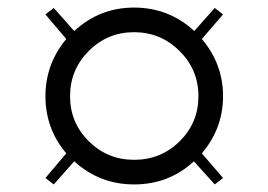

<svg xmlns="http://www.w3.org/2000/svg" viewBox="-20 -622 709 507"><path d="M122 -135 100 -152 155 -217Q100 -282 100 -368Q100 -453 155 -519L100 -584L122 -601L176 -540Q243 -602 334 -602Q426 -602 493 -540L547 -601L569 -584L513 -519Q569 -453 569 -368Q569 -283 513 -217L569 -152L547 -135L492 -196Q426 -135 334 -135Q243 -135 176 -196ZM334 -200Q405 -200 454.5 -249Q504 -298 504 -368Q504 -438 454 -487.5Q404 -537 334 -537Q264 -537 214.5 -487.5Q165 -438 165 -368Q165 -298 214.5 -249Q264 -200 334 -200Z"/></svg>

Font: Libre Bodoni
Style: Regular
Weight: 400
Designer: Pablo Impallari, Rodrigo Fuenzalida
Foundry: Pablo Impallari, Rodrigo Fuenzalida
Version: Version 1.001